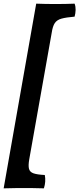

<svg xmlns="http://www.w3.org/2000/svg" viewBox="-54 -762 434 1050"><path d="M144 -742Q193 -740 249 -740Q305 -740 354 -742Q360 -726 359.5 -707.5Q359 -689 354 -671Q307 -667 282 -660Q257 -653 245.5 -635.5Q234 -618 229 -584L106 109Q100 143 104.5 161Q109 179 129.5 186Q150 193 191 195Q198 231 186 268Q160 267 119.5 266.5Q79 266 37.5 266.5Q-4 267 -34 268Z"/></svg>

Font: Vollkorn ExtraBold
Style: Italic
Weight: 800
Italic angle: -11°
Designer: Friedrich Althausen
Foundry: Friedrich Althausen
Version: Version 5.000; ttfautohint (v1.8.3)